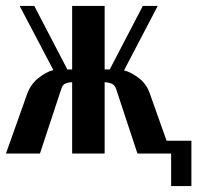

<svg xmlns="http://www.w3.org/2000/svg" viewBox="-25 -515 675 644"><path d="M364 -218Q359 -230 350.5 -234Q342 -238 330 -239H326V0H217V-239H214Q205 -239 195 -235Q185 -231 181 -218L109 0H-5L65 -197Q77 -232 103.5 -253Q130 -274 154 -280L41 -495H90L201 -282H217V-495H326V-282H343L454 -495H504L391 -279Q415 -273 441.5 -252.5Q468 -232 479 -197L549 0H436ZM525 -43H617V109H549V0H525Z"/></svg>

Font: Moniqa ExtBd Paragraph
Style: Regular
Weight: 800
Designer: Rajesh Rajput
Foundry: Rajesh Rajput
Version: Version 1.000